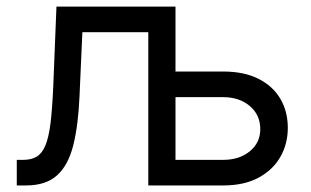

<svg xmlns="http://www.w3.org/2000/svg" viewBox="-20 -566 949 586"><path d="M31.2 0V-78.1H50.8Q75.7 -78.1 92 -87.9Q108.4 -97.7 118.7 -122.3Q128.9 -147 134.3 -190.9Q139.6 -234.9 142.6 -303.7L152.3 -545.9H515.6V0H432.6V-467.8H231.4L222.7 -272.5Q218.8 -183.1 203.6 -122.6Q188.5 -62 154.3 -31Q120.1 0 59.6 0ZM504.9 -347.7H661.1Q725.1 -347.7 769 -325.4Q813 -303.2 835.7 -264.4Q858.4 -225.6 858.4 -175.8Q858.4 -127 835.7 -87.2Q813 -47.4 769 -23.7Q725.1 0 661.1 0H432.6V-545.9H515.6V-78.1H661.1Q710.4 -78.1 742.4 -104.2Q774.4 -130.4 774.4 -171.9Q774.4 -215.3 742.4 -242.4Q710.4 -269.5 661.1 -269.5H504.9Z"/></svg>

Font: GitLab Sans
Style: Regular
Weight: 400
Designer: Rasmus Andersson
Foundry: Modifications by GitLab B.V., manufactured by rsms
Version: Version 4.000;git-c8fb6b7